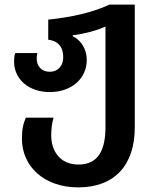

<svg xmlns="http://www.w3.org/2000/svg" viewBox="-20 -562 677 832"><path d="M319 250C476 250 564 154 564 -10V-542H454C380 -507 286 -487 189 -477V-390C231 -385 254 -359 254 -314C254 -278 232 -251 196 -251C161 -251 139 -274 139 -309C139 -316 140 -324 142 -332H46C42 -321 41 -308 41 -295C41 -219 104 -163 196 -163C290 -163 356 -222 356 -302C356 -350 330 -389 295 -405V-409C347 -416 395 -428 437 -447V-11C437 88 406 151 320 151C239 151 202 91 202 25C202 -4 205 -27 212 -52H92C81 -27 75 -2 75 39C75 159 171 250 319 250Z"/></svg>

Font: Noto Sans Georgian SemiBold
Style: Regular
Weight: 600
Designer: Monotype Design Team, Akaki Razmadze
Foundry: Google LLC
Version: Version 2.005